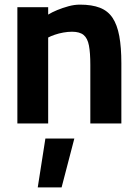

<svg xmlns="http://www.w3.org/2000/svg" viewBox="-20 -533 593 829"><path d="M143 276 176 65H301L246 276ZM55 0V-502H188V-470Q204 -480 227 -489.5Q250 -499 275.5 -506Q301 -513 325 -513Q377 -513 411.5 -499.5Q446 -486 466 -456Q486 -426 495 -377.5Q504 -329 504 -260V0H370V-253Q370 -305 364 -336.5Q358 -368 341 -382Q324 -396 291 -396Q273 -396 253.5 -392.5Q234 -389 216.5 -383Q199 -377 188 -371V0Z"/></svg>

Font: Cairo Play
Style: Bold
Weight: 700
Version: Version 3.119